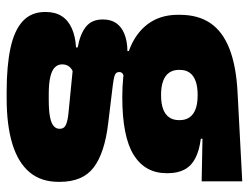

<svg xmlns="http://www.w3.org/2000/svg" viewBox="-106 -450 748 577"><g transform="rotate(90 268.5 -162.0)"><path d="M272.5 -155Q147.5 -155 86.2 -199.2Q25 -243.5 25 -322V-328Q25 -383 50.2 -420Q75.5 -457 127.5 -477.2Q179.5 -497.5 259.5 -501.5L525.5 -515.5V-393.5L397.5 -396V-391Q433 -386.5 456 -374.5Q479 -362.5 490 -342Q501 -321.5 501 -291.5V-288.5Q501 -223.5 446 -189.2Q391 -155 272.5 -155ZM263.5 66H280Q313 66 332 62.2Q351 58.5 359.2 51.2Q367.5 44 367.5 34V33Q367.5 19 354.2 13.8Q341 8.5 318 6.5L171 -8L208.5 -10.5Q198 -8.5 190.2 -3.8Q182.5 1 178.2 8.2Q174 15.5 174 25.5V26.5Q174 38.5 182.8 47.5Q191.5 56.5 211.2 61.2Q231 66 263.5 66ZM276 192.5H255.5Q178.5 192.5 125 181Q71.5 169.5 44 144Q16.5 118.5 16.5 77V75Q16.5 46.5 29 27Q41.5 7.5 65.5 -3.2Q89.5 -14 123 -16V-21Q83.5 -28 61.2 -45.5Q39 -63 39 -96V-97Q39 -121 50.2 -137Q61.5 -153 82.8 -161.5Q104 -170 134 -170.5V-190L251.5 -160H220Q208 -160 202.5 -156.5Q197 -153 197 -146V-145.5Q197 -136 206.5 -132.5Q216 -129 236.5 -126.5L352 -112.5Q440 -102 483.5 -69.2Q527 -36.5 527 33V36.5Q527 89.5 497.8 124Q468.5 158.5 412.5 175.5Q356.5 192.5 276 192.5ZM266 -271.5Q292 -271.5 308.5 -277.8Q325 -284 333.2 -296Q341.5 -308 341.5 -325V-328Q341.5 -345 333.2 -357Q325 -369 308.5 -375.2Q292 -381.5 266 -381.5Q240.5 -381.5 223.8 -375.2Q207 -369 198.8 -357.2Q190.5 -345.5 190.5 -328V-325Q190.5 -308 198.8 -296Q207 -284 223.8 -277.8Q240.5 -271.5 266 -271.5Z"/></g></svg>

Font: Anek Malayalam Medium ExtraBold
Style: Regular
Weight: 800
Version: Version 1.003